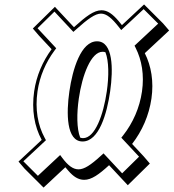

<svg xmlns="http://www.w3.org/2000/svg" viewBox="-20 -821 777 859"><path d="M623.2 -121.1 571 -177C615.7 -234.6 646.6 -304.3 657.6 -380.3C668.5 -456.2 656.8 -525.7 627.8 -583.1L736.7 -684.6L709.4 -716.4L624.6 -801.1L525.5 -708.6C520.2 -715.3 515.2 -721.6 510.2 -727.4C484.1 -757.9 461.2 -775.1 434.1 -775.1C399.8 -775.1 363.9 -747.1 310.8 -699.3L225.6 -790.5L126.9 -693.5L154.2 -661.7L210.9 -600.9C170.8 -546.4 142.9 -482 132.8 -412.2C121 -330 133.7 -255.2 166.6 -195.1L62.8 -98.2L90 -66.4L174.8 18.2L272.4 -72.8L285.6 -57.3C308 -31.2 330 -16.5 356.6 -16.5C389.6 -16.5 422.9 -40.5 468 -81.9L551.7 7.7L650.4 -89.3ZM451.7 -587.2C467.4 -547.9 467.6 -480 457.8 -412.2C442.7 -307.6 405.4 -203 351.6 -203C347 -203 342.7 -203.8 338.8 -205.4C322.9 -245.1 323 -313.8 332.6 -380.3C347.7 -484.9 387.1 -589.4 439.1 -589.4C443.6 -589.4 447.8 -588.7 451.7 -587.2ZM602.1 -120 526.5 -45.6 443.2 -134.8 431.4 -124.1C386.2 -82.6 356.7 -63.4 331.5 -63.4C307.1 -63.4 284.8 -79.6 258.3 -115L249.1 -127.4L149.5 -34.4L84.5 -99.4L185.6 -193.8L180.2 -203.7C148.7 -261.1 136.4 -332.9 147.8 -412.2C157.6 -479.9 184.8 -542.1 223.8 -594.7L231.5 -605.1L148 -694.7L223.6 -769L308.3 -678.3L320.1 -688.9C373.8 -737.2 406.2 -760.1 431.9 -760.1C456.1 -760.1 480.1 -740.6 513 -698.4L522.3 -686.5L622.7 -780.2L687.7 -715.3L581.9 -616.6L586.9 -606.8C614.6 -551.8 625.8 -485.2 615.3 -412.1C604.7 -338.3 574.6 -270.9 531.1 -215.5L522.8 -205ZM290.4 -412.2C276.4 -315.3 276.1 -188 349.4 -188C423.1 -188 458.5 -312.8 472.8 -412.2C487.1 -511.7 486.3 -636.2 414.1 -636.2C342.2 -636.2 304.7 -511.8 290.4 -412.2Z"/></svg>

Font: Blink
Style: 3DObl
Weight: 400
Designer: Mew Too
Foundry: Cannot Into Space Fonts
Version: Version 001.000